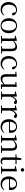

<svg xmlns="http://www.w3.org/2000/svg" viewBox="2760 -3568 823 6384"><g transform="rotate(90 3172.0 -376.5)"><path d="M297 15C392 15 452 -25 497 -94L481 -107C436 -58 385 -35 325 -35C213 -35 135 -118 135 -262C135 -408 213 -499 315 -499C338 -499 360 -495 382 -486L403 -413C409 -378 425 -364 453 -364C475 -364 489 -375 495 -399C473 -479 399 -531 310 -531C172 -531 48 -430 48 -251C48 -84 150 15 297 15Z M835 15C968 15 1085 -77 1085 -258C1085 -438 964 -531 835 -531C707 -531 586 -437 586 -258C586 -78 703 15 835 15ZM835 -16C736 -16 675 -101 675 -257C675 -413 736 -499 835 -499C934 -499 995 -413 995 -257C995 -101 934 -16 835 -16Z M1598 0H1761V-28L1684 -36L1682 -229V-342C1682 -477 1630 -531 1542 -531C1476 -531 1410 -499 1342 -422L1337 -520L1324 -528L1170 -488V-462L1258 -458C1260 -408 1261 -358 1261 -289V-229L1259 -36L1176 -28V0H1421V-28L1345 -36L1343 -229V-390C1409 -457 1467 -477 1509 -477C1567 -477 1601 -443 1601 -344V-229L1599 -37L1516 -28V0Z M2092 15C2187 15 2247 -25 2292 -94L2276 -107C2231 -58 2180 -35 2120 -35C2008 -35 1930 -118 1930 -262C1930 -408 2008 -499 2110 -499C2133 -499 2155 -495 2177 -486L2198 -413C2204 -378 2220 -364 2248 -364C2270 -364 2284 -375 2290 -399C2268 -479 2194 -531 2105 -531C1967 -531 1843 -430 1843 -251C1843 -84 1945 15 2092 15Z M2789 9 2943 0V-27L2867 -35V-380L2871 -511L2861 -523L2706 -506V-480L2787 -471L2786 -127C2740 -73 2686 -41 2629 -41C2564 -41 2529 -78 2529 -185V-380L2533 -511L2523 -523L2366 -507V-481L2449 -470L2446 -186C2445 -37 2499 15 2594 15C2673 15 2736 -28 2787 -92Z M3110 0H3292V-28L3197 -38L3195 -229V-322C3225 -403 3262 -451 3315 -476L3324 -467C3347 -443 3364 -429 3390 -429C3425 -429 3441 -451 3442 -486C3432 -515 3400 -531 3362 -531C3295 -531 3228 -473 3195 -382L3189 -520L3176 -528L3022 -488V-462L3110 -458C3112 -408 3113 -358 3113 -289V-229L3111 -37L3027 -28V0Z M3572 0H3754V-28L3659 -38L3657 -229V-322C3687 -403 3724 -451 3777 -476L3786 -467C3809 -443 3826 -429 3852 -429C3887 -429 3903 -451 3904 -486C3894 -515 3862 -531 3824 -531C3757 -531 3690 -473 3657 -382L3651 -520L3638 -528L3484 -488V-462L3572 -458C3574 -408 3575 -358 3575 -289V-229L3573 -37L3489 -28V0Z M4199 15C4289 15 4356 -26 4400 -94L4384 -108C4343 -60 4292 -35 4221 -35C4111 -35 4033 -104 4031 -263H4391C4396 -279 4398 -299 4398 -323C4398 -441 4321 -531 4191 -531C4058 -531 3944 -425 3944 -257C3944 -76 4051 15 4199 15ZM4032 -294C4039 -424 4106 -499 4189 -499C4270 -499 4318 -437 4318 -352C4318 -312 4308 -294 4273 -294Z M4906 0H5069V-28L4992 -36L4990 -229V-342C4990 -477 4938 -531 4850 -531C4784 -531 4718 -499 4650 -422L4645 -520L4632 -528L4478 -488V-462L4566 -458C4568 -408 4569 -358 4569 -289V-229L4567 -36L4484 -28V0H4729V-28L4653 -36L4651 -229V-390C4717 -457 4775 -477 4817 -477C4875 -477 4909 -443 4909 -344V-229L4907 -37L4824 -28V0Z M5335 15C5387 15 5426 -3 5454 -37L5439 -54C5412 -38 5393 -29 5363 -29C5319 -29 5295 -56 5295 -118V-479H5439V-516H5295L5299 -672H5244L5216 -518L5113 -509V-479H5213V-207C5213 -171 5212 -150 5212 -118C5212 -28 5251 15 5335 15Z M5629 -655C5660 -655 5687 -678 5687 -711C5687 -744 5660 -768 5629 -768C5597 -768 5571 -744 5571 -711C5571 -678 5597 -655 5629 -655ZM5592 0H5756V-28L5679 -36C5678 -92 5677 -175 5677 -229V-380L5680 -520L5668 -528L5503 -489V-463L5592 -459C5594 -409 5596 -356 5596 -289V-229C5596 -175 5595 -92 5593 -36L5509 -28V0Z M6101 15C6191 15 6258 -26 6302 -94L6286 -108C6245 -60 6194 -35 6123 -35C6013 -35 5935 -104 5933 -263H6293C6298 -279 6300 -299 6300 -323C6300 -441 6223 -531 6093 -531C5960 -531 5846 -425 5846 -257C5846 -76 5953 15 6101 15ZM5934 -294C5941 -424 6008 -499 6091 -499C6172 -499 6220 -437 6220 -352C6220 -312 6210 -294 6175 -294Z"/></g></svg>

Font: Harano Aji Mincho
Style: Regular
Weight: 400
Foundry: Masamichi Hosoda
Version: HaranoAjiMincho-Regular version 20230610;ttx 4.39.4